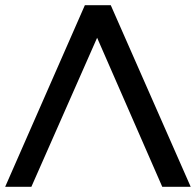

<svg xmlns="http://www.w3.org/2000/svg" viewBox="-21 -720 755 740"><path d="M714 0H604.4L322.3 -645.4H384.6L99.9 0H-1.1L306.1 -700H405.9Z"/></svg>

Font: iiserrat Thin
Style: Regular
Weight: 100
Designer: Akira Ohta
Foundry: Akira Ohta
Version: Version 1.200;Glyphs 3.3.1 (3343)